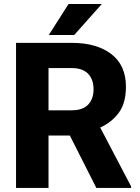

<svg xmlns="http://www.w3.org/2000/svg" viewBox="-20 -921 686 941"><path d="M452.1 0 322.3 -256.8H217.8V0H58.6V-710.9H331.5Q454.1 -710.9 525.6 -656Q597.2 -601.1 597.2 -496.1Q597.2 -416.5 563 -369.4Q528.8 -322.3 471.2 -295.9L622.6 -7.3V0ZM331.5 -587.4H217.8V-380.4H332Q385.3 -380.4 411.9 -408.2Q438.5 -436 438.5 -483.4Q438.5 -531.7 411.6 -559.6Q384.8 -587.4 331.5 -587.4ZM219.2 -749.5 315.9 -901.4H479L343.8 -749.5Z"/></svg>

Font: Vazirmatn UI FD ExtraBold
Style: Regular
Weight: 800
Designer: Saber Rastikerdar
Foundry: Saber Rastikerdar
Version: Version 33.003